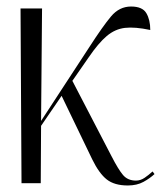

<svg xmlns="http://www.w3.org/2000/svg" viewBox="-20 -562 495 589"><path d="M46 0 43 -536H109L106 -191L255 -419Q295 -481 320.5 -511.5Q346 -542 382 -542Q417 -542 429 -521.5Q441 -501 441 -470Q394 -480 363.5 -476.5Q333 -473 307.5 -451.5Q282 -430 252 -386L202 -314L322 -83Q343 -42 357.5 -25Q372 -8 397 -8Q411 -8 423.5 -16.5Q436 -25 448 -36L454 -28Q440 -15 420 -4Q400 7 372 7Q331 7 307.5 -11.5Q284 -30 263 -73L169 -268L106 -176L105 0Z"/></svg>

Font: Noto Serif Display Condensed Light
Style: Regular
Weight: 300
Width: 3
Designer: Monotype Design Team
Foundry: Monotype Imaging Inc.
Version: Version 2.009